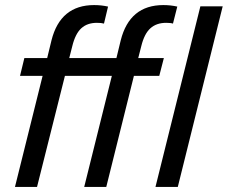

<svg xmlns="http://www.w3.org/2000/svg" viewBox="-20 -737 898 757"><path d="M399 0H312L421 -438H236L126 0H39L148 -438H59L76 -508H166L183 -578Q218 -717 351 -717Q380 -717 406 -711L390 -644Q380 -647 362 -647Q324 -647 300.5 -625.5Q277 -604 265 -555L253 -508H439L456 -578Q491 -717 624 -717Q653 -717 679 -711L662 -644Q653 -647 635 -647Q597 -647 573 -625.5Q549 -604 537 -555L525 -508H626L608 -438H508ZM681 0H593L770 -712H858Z"/></svg>

Font: CST
Style: Italic
Weight: 400
Italic angle: -14°
Version: Version 1.00